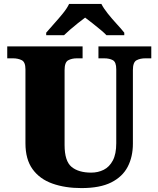

<svg xmlns="http://www.w3.org/2000/svg" viewBox="-20 -951 809 981"><path d="M396 10Q313 10 248 -13Q183 -36 146.5 -86.5Q110 -137 110 -219V-597Q110 -634 91 -643.5Q72 -653 46 -653H17V-714H402V-653H373Q347 -653 328.5 -643Q310 -633 310 -593V-210Q310 -128 345.5 -98.5Q381 -69 446 -69Q481 -69 510 -83.5Q539 -98 556.5 -131Q574 -164 574 -219V-597Q574 -634 556.5 -643.5Q539 -653 512 -653H483V-714H753V-653H723Q696 -653 677.5 -643Q659 -633 659 -593V-217Q659 -150 632.5 -99Q606 -48 548.5 -19Q491 10 396 10ZM216 -784Q232 -803 255.5 -829Q279 -855 301 -882Q323 -909 333 -931H498Q509 -909 530.5 -882Q552 -855 576 -829Q600 -803 615 -784V-771H524Q514 -782 493.5 -799Q473 -816 451.5 -833Q430 -850 415 -861Q400 -850 378.5 -833Q357 -816 337.5 -799Q318 -782 307 -771H216Z"/></svg>

Font: Noto Serif Black
Style: Regular
Weight: 900
Designer: Monotype Design Team
Foundry: Monotype Imaging Inc.
Version: Version 2.014; ttfautohint (v1.8.4.7-5d5b)